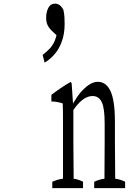

<svg xmlns="http://www.w3.org/2000/svg" viewBox="-20 -1029 698 1040"><path d="M278.8 -1009.3Q290.5 -1009.3 301.3 -1002.4Q312 -995.6 323.2 -976.6Q327.6 -957 329.1 -937.5Q330.1 -918 330.1 -898.9Q330.1 -847.2 315.4 -806.2Q301.3 -765.1 275.9 -735.8Q253.4 -709.5 227.5 -693.4L221.7 -689.9L210.9 -731.4Q235.8 -751 251.5 -768.1Q267.1 -785.6 276.9 -809.1Q281.7 -821.3 286.1 -838.4L262.2 -860.8Q244.6 -877.4 237.3 -894Q230 -910.6 230 -932.6Q230 -963.4 241.7 -986.3Q253.4 -1009.3 278.8 -1009.3ZM490.2 -44.4Q518.1 -57.6 545.9 -61Q545.9 -61 545.9 -64.9Q545.9 -76.2 545.9 -77.1Q545.9 -121.6 546.4 -170.4Q546.9 -219.2 546.9 -257.3Q546.9 -313 546.9 -358.9Q546.9 -442.4 531.7 -474.6Q516.1 -508.8 481.9 -508.8Q463.4 -508.8 445.8 -500Q428.2 -491.2 409.7 -473.1Q394.5 -458 377.4 -433.1Q377.4 -350.1 377.4 -257.3Q377.4 -217.8 378.9 -78.1Q378.9 -76.2 378.9 -64.9Q378.9 -64.9 378.9 -61Q404.3 -57.6 429.7 -44.9Q429.7 -32.2 429.7 -9.8Q429.7 -9.8 263.2 -9.8Q263.2 -32.2 263.2 -44.4Q292 -57.6 320.8 -61Q320.8 -61 320.8 -64.9Q321.3 -76.2 321.3 -77.6Q321.3 -129.4 321.3 -171.4Q321.3 -277.3 321.3 -373Q321.3 -429.2 319.8 -468.8Q289.1 -479 258.3 -479.5Q258.3 -502 258.3 -515.1Q309.6 -554.7 361.3 -584.5Q364.7 -585.4 368.2 -577.1Q372.1 -526.9 375.5 -466.8Q379.4 -478.5 383.3 -480.5Q397.9 -506.3 415.5 -527.3Q438.5 -554.2 462.6 -570.1Q486.8 -585.9 509.8 -585.9Q554.7 -585.9 578.1 -536.6Q602.5 -485.4 602.5 -369.1Q602.5 -318.4 602.5 -257.3Q602.5 -216.3 604 -61Q630.9 -57.6 657.7 -44.9Q657.7 -32.2 657.7 -9.8Q657.7 -9.8 490.2 -9.8Q490.2 -31.7 490.2 -44.4Z"/></svg>

Font: Scarab Serif
Style: Light
Weight: 300
Designer: John Roberts
Foundry: Scarab
Version: 1.0